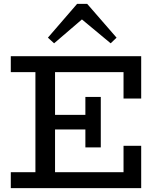

<svg xmlns="http://www.w3.org/2000/svg" viewBox="-20 -978 829 998"><path d="M405.8 -877 261.2 -752.9 229 -782.2 380.9 -958H433.1L585.9 -782.2L555.2 -752.9ZM713.9 -465.8H622.1V-603H266.1V-380.9H423.8V-474.1H503.9V-211.9H423.8V-305.2H266.1V-83H622.1V-220.2H713.9V0H36.1V-83H164.1V-603H36.1V-686H713.9Z"/></svg>

Font: BioRhyme
Style: Regular
Weight: 400
Designer: Aoife Mooney
Foundry: Aoife Mooney Type
Version: Version 1.500;PS 001.500;hotconv 1.0.88;makeotf.lib2.5.64775